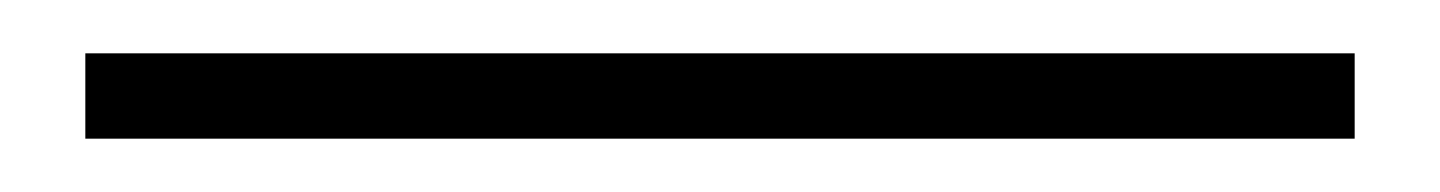

<svg xmlns="http://www.w3.org/2000/svg" viewBox="-20 62 540 72"><path d="M12 114V82H488V114Z"/></svg>

Font: Source Sans 3
Style: Regular
Weight: 200
Designer: Paul D. Hunt
Foundry: Adobe
Version: Version 3.046;hotconv 1.0.118;makeotfexe 2.5.65603